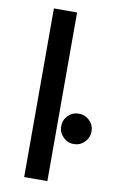

<svg xmlns="http://www.w3.org/2000/svg" viewBox="-90 -849 544 897"><g transform="rotate(10 182.0 -400.0)"><path d="M91 0V-800H201V0ZM220 -264Q220 -294 241 -315Q262 -336 292 -336Q322 -336 343 -315Q364 -294 364 -264Q364 -235 343 -213.5Q322 -192 292 -192Q262 -192 241 -213.5Q220 -235 220 -264Z"/></g></svg>

Font: Martel Sans DemiBold
Style: Regular
Weight: 600
Designer: Dan Reynolds and Mathieu Réguer
Foundry: Dan Reynolds and Mathieu Réguer
Version: Version 1.001;PS 001.001;hotconv 1.0.70;makeotf.lib2.5.58329